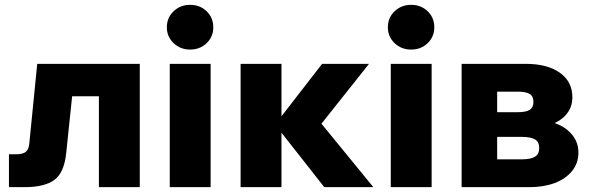

<svg xmlns="http://www.w3.org/2000/svg" viewBox="-20 -774 2440 794"><path d="M17 0V-136H47Q75 -136 87 -146.5Q99 -157 101 -179L134 -510H558V0H389V-488L511 -376H162L290 -488L254 -143Q246 -61 205.5 -30.5Q165 0 80 0Z M851 0H682V-510H851ZM766 -569Q726 -569 698 -595.5Q670 -622 670 -661Q670 -701 698 -727.5Q726 -754 766 -754Q807 -754 834.5 -727.5Q862 -701 862 -661Q862 -622 834.5 -595.5Q807 -569 766 -569Z M1321 0 1112 -266H1123L1312 -510H1506L1259 -199L1263 -319L1524 0ZM975 0V-510H1144V0Z M1765 0H1596V-510H1765ZM1680 -569Q1640 -569 1612 -595.5Q1584 -622 1584 -661Q1584 -701 1612 -727.5Q1640 -754 1680 -754Q1721 -754 1748.5 -727.5Q1776 -701 1776 -661Q1776 -622 1748.5 -595.5Q1721 -569 1680 -569Z M1889 0V-510H2153Q2244 -510 2295.5 -473Q2347 -436 2347 -372Q2347 -332 2324 -303.5Q2301 -275 2262 -260L2261 -269Q2310 -256 2341 -222.5Q2372 -189 2372 -143Q2372 -99 2345.5 -66.5Q2319 -34 2273.5 -17Q2228 0 2169 0ZM2036 -46 1959 -115H2136Q2175 -115 2192.5 -126Q2210 -137 2210 -162Q2210 -187 2192.5 -197.5Q2175 -208 2136 -208H1971V-310H2120Q2156 -310 2171 -320Q2186 -330 2186 -352Q2186 -376 2170.5 -385.5Q2155 -395 2120 -395H1950L2036 -469Z"/></svg>

Font: Wix Madefor Display ExtraBold
Style: Regular
Weight: 800
Designer: Dalton Maag Ltd
Foundry: Dalton Maag Ltd
Version: Version 3.100